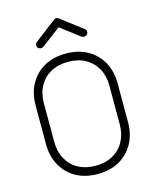

<svg xmlns="http://www.w3.org/2000/svg" viewBox="-136 -1019 899 1121"><g transform="rotate(-15 314.0 -458.0)"><path d="M314 13Q239 13 183.5 -18Q128 -49 97 -105Q66 -161 66 -235V-467Q66 -542 97 -597.5Q128 -653 183.5 -684Q239 -715 314 -715Q389 -715 444.5 -684Q500 -653 531 -597.5Q562 -542 562 -467V-235Q562 -161 531 -105Q500 -49 444.5 -18Q389 13 314 13ZM314 -37Q374 -37 418.5 -61.5Q463 -86 487.5 -131Q512 -176 512 -235V-467Q512 -527 487.5 -571.5Q463 -616 418.5 -640.5Q374 -665 314 -665Q254 -665 209.5 -640.5Q165 -616 140.5 -571.5Q116 -527 116 -467V-235Q116 -176 140.5 -131Q165 -86 209.5 -61.5Q254 -37 314 -37ZM197 -786Q190 -781 180.5 -782.5Q171 -784 164 -791Q159 -799 160 -808.5Q161 -818 169 -824L299 -923Q314 -935 329 -923L459 -824Q467 -819 468 -809Q469 -799 463 -791Q457 -784 447.5 -782.5Q438 -781 430 -786L314 -874Z"/></g></svg>

Font: Zen Kurenaido
Style: ARC
Weight: 400
Designer: Yoshimichi Ohira
Foundry: Positype
Version: Version 1.001